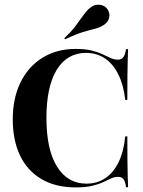

<svg xmlns="http://www.w3.org/2000/svg" viewBox="-20 -792 615 823"><path d="M305.6 11.3Q217.7 11.3 157.3 -24.6Q96.8 -60.5 65.7 -125.8Q34.7 -191.1 34.7 -280.6Q34.7 -371 68.1 -439.1Q101.6 -507.3 162.5 -544.8Q223.4 -582.3 304 -582.3Q345.2 -582.3 373 -575.4Q400.8 -568.5 419.8 -559.3Q438.7 -550 454.4 -543.1Q470.2 -536.3 486.3 -536.3Q500.8 -536.3 508.9 -547.2Q516.9 -558.1 520.2 -581.5H529Q528.2 -558.9 527.4 -531.5Q526.6 -504 526.2 -464.1Q525.8 -424.2 525.8 -363.7H516.9Q509.7 -428.2 487.1 -473.4Q464.5 -518.5 429.4 -541.9Q394.4 -565.3 349.2 -565.3Q267.7 -565.3 223.4 -493.1Q179 -421 179 -286.3Q179 -151.6 224.2 -78.2Q269.4 -4.8 350.8 -4.8Q396.8 -4.8 431.9 -28.6Q466.9 -52.4 488.7 -97.6Q510.5 -142.7 516.9 -207.3H525.8Q525.8 -149.2 526.2 -108.9Q526.6 -68.5 527.4 -40.7Q528.2 -12.9 529 10.5H520.2Q516.9 -14.5 509.3 -24.2Q501.6 -33.9 486.3 -33.9Q470.2 -33.9 455.6 -27Q441.1 -20.2 422.2 -11.3Q403.2 -2.4 375.4 4.4Q347.6 11.3 305.6 11.3ZM258.9 -623.4 255.6 -628.2Q283.9 -654.8 300 -675.8Q316.1 -696.8 327 -712.5Q337.9 -728.2 347.6 -740.3Q357.3 -752.4 371 -762.1Q387.9 -774.2 409.3 -771.4Q430.6 -768.5 441.9 -750.8Q452.4 -733.9 447.6 -714.9Q442.7 -696 424.2 -684.7Q406.5 -673.4 386.3 -668.5Q366.1 -663.7 336.3 -654.8Q306.5 -646 258.9 -623.4Z"/></svg>

Font: Playfair 144pt SemiCondensed ExtraBold
Style: Regular
Weight: 800
Width: 4
Designer: Claus Eggers Sørensen
Foundry: Claus Eggers Sørensen
Version: Version 2.203